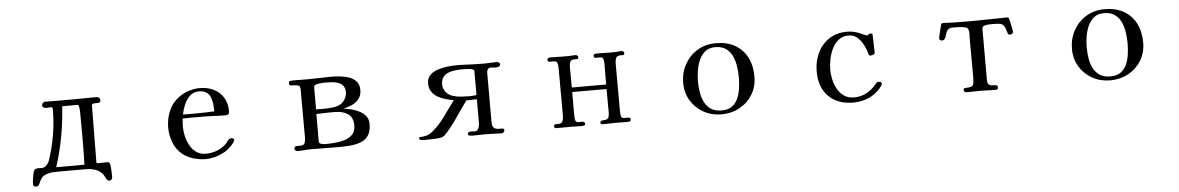

<svg xmlns="http://www.w3.org/2000/svg" viewBox="-33 -960 9066 1476"><g transform="rotate(-5 4500.0 -221.5)"><path d="M588 -227Q588 -281 587.5 -335Q587 -389 587 -442Q587 -459 584 -477Q583 -483 581 -490Q579 -497 570 -497H454Q453 -485 452 -473Q451 -461 450 -449Q441 -343 420.5 -239Q400 -135 367 -34H519Q536 -34 552.5 -34.5Q569 -35 585 -35Q588 -131 588 -227ZM789 79Q789 89 783 96.5Q777 104 766 104Q750 104 743 88Q733 70 726.5 58Q720 46 703 33Q684 17 654.5 9Q625 1 601 1H411Q383 1 349.5 2Q316 3 288 13Q263 22 251.5 36.5Q240 51 234 66Q228 81 221.5 91Q215 101 198 101Q191 101 184.5 96Q178 91 178 84Q178 60 182 34.5Q186 9 192 -13Q197 -30 207.5 -34.5Q218 -39 232 -38.5Q246 -38 259 -38Q277 -38 292.5 -54Q308 -70 314 -86Q346 -180 363 -279Q380 -378 380 -477Q380 -488 378 -492.5Q376 -497 363 -497Q356 -497 348 -496Q340 -495 332 -495Q321 -495 311 -499.5Q301 -504 301 -517Q301 -526 307.5 -534.5Q314 -543 324 -543Q376 -543 427.5 -542.5Q479 -542 531 -542Q579 -542 627 -543Q675 -544 723 -544Q733 -544 741.5 -537.5Q750 -531 750 -521Q750 -499 734.5 -498.5Q719 -498 704 -498Q695 -498 688.5 -494Q682 -490 682 -479Q682 -373 680 -266.5Q678 -160 678 -53Q678 -49 678.5 -45.5Q679 -42 679 -37Q698 -37 716.5 -37.5Q735 -38 754 -38Q759 -38 765 -38Q771 -38 775 -35Q780 -32 783 -17Q786 -2 787 18Q788 38 788.5 55Q789 72 789 79Z M1616 -356Q1615 -384 1612 -412.5Q1609 -441 1599 -465Q1589 -489 1568.5 -504Q1548 -519 1512 -519Q1468 -519 1440 -492.5Q1412 -466 1396 -428Q1380 -390 1373 -353Q1396 -352 1418 -352Q1440 -352 1462 -352Q1500 -352 1538.5 -353Q1577 -354 1616 -356ZM1749 -124Q1749 -120 1746 -118Q1743 -107 1731.5 -93.5Q1720 -80 1706.5 -67.5Q1693 -55 1683 -48Q1648 -24 1603.5 -10Q1559 4 1516 4Q1479 4 1435.5 -7Q1392 -18 1361 -38Q1304 -75 1277.5 -135.5Q1251 -196 1251 -262Q1251 -336 1281 -399.5Q1311 -463 1375 -503Q1406 -522 1444.5 -533Q1483 -544 1518 -544Q1579 -544 1626.5 -520.5Q1674 -497 1701 -453Q1728 -409 1728 -346Q1728 -327 1717.5 -322.5Q1707 -318 1690 -318Q1669 -318 1648.5 -319Q1628 -320 1608 -321Q1580 -323 1552.5 -323Q1525 -323 1496 -323Q1464 -323 1432 -323Q1400 -323 1368 -322Q1367 -306 1365.5 -290.5Q1364 -275 1364 -260Q1364 -225 1373 -186Q1382 -147 1401 -113Q1420 -79 1450 -58Q1480 -37 1522 -37Q1564 -37 1605 -51.5Q1646 -66 1677 -95Q1686 -103 1693 -114.5Q1700 -126 1710 -133Q1718 -139 1729 -139Q1734 -139 1741.5 -134.5Q1749 -130 1749 -124Z M2678 -153Q2678 -218 2638 -244Q2598 -270 2539 -270H2491Q2467 -270 2443 -269Q2419 -268 2395 -267V-56Q2395 -40 2413 -35.5Q2431 -31 2443 -31Q2475 -31 2515 -34Q2555 -37 2592 -48Q2629 -59 2653.5 -84Q2678 -109 2678 -153ZM2636 -414Q2636 -447 2621 -465Q2606 -483 2582.5 -491Q2559 -499 2532 -500.5Q2505 -502 2481 -502Q2476 -502 2470.5 -501.5Q2465 -501 2460 -501Q2451 -500 2435.5 -498.5Q2420 -497 2408 -491.5Q2396 -486 2396 -472V-303Q2410 -303 2424.5 -302.5Q2439 -302 2452 -302Q2483 -302 2522.5 -306Q2562 -310 2589 -327Q2609 -340 2622.5 -365Q2636 -390 2636 -414ZM2796 -156Q2796 -98 2773.5 -66Q2751 -34 2713.5 -20Q2676 -6 2631 -2.5Q2586 1 2542 1Q2489 1 2435.5 0Q2382 -1 2329 -1Q2304 -1 2279 1.5Q2254 4 2228 4Q2221 4 2212.5 -1Q2204 -6 2204 -15Q2204 -28 2212 -32Q2220 -36 2231 -35.5Q2242 -35 2250 -35Q2279 -35 2285.5 -53Q2292 -71 2292 -95Q2292 -188 2291.5 -281Q2291 -374 2291 -468Q2291 -494 2274.5 -498Q2258 -502 2238 -502Q2226 -502 2216 -503.5Q2206 -505 2206 -521Q2206 -536 2217 -538Q2228 -540 2240 -540Q2269 -540 2297.5 -539.5Q2326 -539 2355 -539Q2399 -539 2443 -541Q2487 -543 2530 -543Q2562 -543 2599.5 -539.5Q2637 -536 2670.5 -524.5Q2704 -513 2726 -488.5Q2748 -464 2748 -422Q2748 -381 2727 -354Q2706 -327 2673 -312Q2640 -297 2604 -290Q2633 -287 2666 -279Q2699 -271 2728.5 -255.5Q2758 -240 2777 -216Q2796 -192 2796 -156Z M3634 -491Q3634 -499 3622.5 -503.5Q3611 -508 3595.5 -509.5Q3580 -511 3566 -511.5Q3552 -512 3547 -512Q3519 -512 3489.5 -509Q3460 -506 3434.5 -496Q3409 -486 3393.5 -465Q3378 -444 3378 -408Q3378 -392 3384 -377Q3390 -362 3399 -350Q3419 -326 3450 -315.5Q3481 -305 3515.5 -303Q3550 -301 3578 -301Q3592 -301 3606 -302Q3620 -303 3634 -305ZM3835 -525Q3835 -511 3822 -507Q3809 -503 3798 -503Q3789 -503 3780 -504.5Q3771 -506 3762 -506Q3747 -506 3739 -495.5Q3731 -485 3731 -471V-89Q3731 -61 3740.5 -48.5Q3750 -36 3764 -33.5Q3778 -31 3791.5 -31.5Q3805 -32 3814.5 -30Q3824 -28 3824 -17Q3824 -8 3816.5 -1.5Q3809 5 3801 5Q3770 5 3738.5 3Q3707 1 3676 1Q3651 1 3626 2Q3601 3 3576 3Q3566 3 3554 0.5Q3542 -2 3542 -15Q3542 -23 3551 -26.5Q3560 -30 3566 -30Q3574 -30 3581 -29Q3588 -28 3595 -28Q3617 -28 3625 -47Q3633 -66 3634 -84V-273L3553 -271Q3509 -211 3467 -148.5Q3425 -86 3375 -30Q3356 -8 3338 -4Q3320 0 3292 2Q3269 3 3245 3.5Q3221 4 3198 4Q3191 4 3178.5 2Q3166 0 3166 -10Q3166 -17 3170 -21Q3201 -21 3225.5 -28.5Q3250 -36 3273 -56Q3329 -103 3371.5 -163.5Q3414 -224 3457 -281Q3427 -286 3394.5 -295Q3362 -304 3334 -320.5Q3306 -337 3288.5 -363Q3271 -389 3271 -426Q3271 -468 3296.5 -492Q3322 -516 3361 -528Q3400 -540 3441 -543.5Q3482 -547 3512 -547Q3520 -547 3528 -546.5Q3536 -546 3544 -546Q3588 -544 3631 -542.5Q3674 -541 3717 -541Q3740 -541 3763.5 -542.5Q3787 -544 3811 -544Q3819 -544 3827 -539.5Q3835 -535 3835 -525Z M4799 -16Q4799 -6 4792.5 -2Q4786 2 4777 2Q4753 2 4729.5 1.5Q4706 1 4682 1Q4657 1 4633 2Q4609 3 4584 3Q4577 3 4570.5 0Q4564 -3 4564 -11Q4564 -19 4571 -23Q4578 -27 4585 -27Q4618 -27 4626.5 -40.5Q4635 -54 4635 -85Q4635 -130 4634.5 -175Q4634 -220 4634 -264H4369V-82Q4369 -63 4373 -46Q4377 -29 4402 -29Q4409 -29 4415.5 -29.5Q4422 -30 4429 -30Q4434 -30 4440.5 -25.5Q4447 -21 4447 -15Q4447 -2 4438 0.5Q4429 3 4419 3Q4397 3 4375 2Q4353 1 4330 1Q4305 1 4279 1.5Q4253 2 4227 2Q4220 2 4213.5 -1Q4207 -4 4207 -12Q4207 -28 4219.5 -28.5Q4232 -29 4242 -29Q4268 -29 4275 -47.5Q4282 -66 4282 -87Q4282 -179 4281.5 -271Q4281 -363 4281 -454Q4281 -476 4276 -494Q4271 -512 4244 -512Q4238 -512 4231.5 -511.5Q4225 -511 4219 -511Q4212 -511 4206.5 -514.5Q4201 -518 4201 -525Q4201 -537 4209 -540.5Q4217 -544 4227 -544Q4250 -544 4274 -543Q4298 -542 4321 -542Q4342 -542 4364 -542Q4386 -542 4407 -544Q4410 -544 4413 -544.5Q4416 -545 4419 -545Q4425 -545 4432 -540.5Q4439 -536 4439 -529Q4439 -514 4430 -513.5Q4421 -513 4410 -513Q4382 -513 4375 -496.5Q4368 -480 4368 -457Q4368 -417 4368.5 -378Q4369 -339 4369 -299H4634Q4634 -339 4634.5 -378.5Q4635 -418 4635 -458Q4635 -477 4631 -494Q4627 -511 4602 -511Q4595 -511 4588.5 -510.5Q4582 -510 4575 -510Q4568 -510 4562.5 -513.5Q4557 -517 4557 -524Q4557 -536 4565 -539.5Q4573 -543 4583 -543Q4609 -543 4635 -542Q4661 -541 4686 -541Q4705 -541 4723.5 -541.5Q4742 -542 4761 -544Q4764 -544 4767.5 -544.5Q4771 -545 4774 -545Q4780 -545 4787 -540.5Q4794 -536 4794 -529Q4794 -513 4784.5 -513Q4775 -513 4764 -513Q4736 -513 4728.5 -495.5Q4721 -478 4721 -453Q4721 -361 4721.5 -268Q4722 -175 4722 -82Q4722 -64 4726 -47Q4730 -30 4754 -30Q4761 -30 4767.5 -30.5Q4774 -31 4781 -31Q4788 -31 4793.5 -27Q4799 -23 4799 -16Z M5655 -264Q5655 -305 5649 -348Q5643 -391 5626 -428.5Q5609 -466 5577 -489Q5545 -512 5494 -512Q5446 -512 5416 -487.5Q5386 -463 5369 -424Q5352 -385 5345.5 -342Q5339 -299 5339 -262Q5339 -221 5345.5 -179Q5352 -137 5369.5 -101.5Q5387 -66 5419 -44.5Q5451 -23 5502 -23Q5552 -23 5582.5 -45.5Q5613 -68 5628.5 -104.5Q5644 -141 5649.5 -183Q5655 -225 5655 -264ZM5775 -261Q5775 -183 5738 -122.5Q5701 -62 5638 -27.5Q5575 7 5497 7Q5422 7 5360 -27.5Q5298 -62 5261.5 -122.5Q5225 -183 5225 -259Q5225 -337 5260.5 -401.5Q5296 -466 5358.5 -504Q5421 -542 5501 -542Q5587 -542 5648.5 -507Q5710 -472 5742.5 -409Q5775 -346 5775 -261Z M6746 -123Q6746 -117 6743.5 -112Q6741 -107 6737 -102Q6729 -89 6711 -71.5Q6693 -54 6680 -45Q6646 -20 6602 -7.5Q6558 5 6516 5Q6395 5 6325 -65Q6255 -135 6255 -256Q6255 -335 6285.5 -399.5Q6316 -464 6374.5 -503Q6433 -542 6516 -542Q6545 -542 6573.5 -534.5Q6602 -527 6627 -515Q6634 -512 6646.5 -506Q6659 -500 6666 -500Q6672 -500 6677 -507Q6683 -513 6691 -513Q6694 -513 6701 -511Q6708 -509 6708 -504Q6708 -470 6710 -435.5Q6712 -401 6712 -366Q6712 -354 6701.5 -349Q6691 -344 6682 -344Q6678 -344 6672.5 -345Q6667 -346 6666 -351Q6662 -360 6659 -370Q6656 -380 6653 -390Q6643 -418 6625.5 -446Q6608 -474 6583 -493Q6558 -512 6524 -512Q6478 -512 6446.5 -487.5Q6415 -463 6396 -424Q6377 -385 6368.5 -342Q6360 -299 6360 -263Q6360 -226 6369 -185.5Q6378 -145 6397.5 -111Q6417 -77 6448 -55.5Q6479 -34 6524 -34Q6607 -34 6671 -93Q6675 -97 6683.5 -106.5Q6692 -116 6700.5 -125Q6709 -134 6711 -135Q6715 -137 6724 -137Q6730 -137 6738 -134Q6746 -131 6746 -123Z M7785 -431Q7785 -424 7778.5 -417Q7772 -410 7764 -410Q7751 -410 7747.5 -414.5Q7744 -419 7741 -430Q7731 -466 7720.5 -481Q7710 -496 7691.5 -499.5Q7673 -503 7638 -503Q7626 -503 7605.5 -502.5Q7585 -502 7569 -496Q7553 -490 7553 -471V-80Q7553 -56 7561 -46.5Q7569 -37 7581 -35Q7593 -33 7604.5 -33.5Q7616 -34 7624 -31Q7632 -28 7632 -14Q7632 -1 7624.5 1Q7617 3 7606 3Q7580 3 7553.5 1.5Q7527 0 7501 0Q7473 0 7445.5 1Q7418 2 7390 2Q7383 2 7375.5 -3Q7368 -8 7368 -15Q7368 -30 7378.5 -31.5Q7389 -33 7400 -33Q7436 -33 7443 -51Q7450 -69 7450 -100V-139Q7450 -207 7449.5 -274.5Q7449 -342 7449 -409Q7449 -423 7450 -436Q7451 -449 7449 -462Q7448 -476 7441.5 -485Q7435 -494 7421 -496Q7398 -501 7374 -502Q7350 -503 7327 -503Q7304 -503 7292.5 -493.5Q7281 -484 7276 -470.5Q7271 -457 7267 -443.5Q7263 -430 7256.5 -420.5Q7250 -411 7234 -411Q7227 -411 7221 -416Q7215 -421 7215 -429Q7215 -432 7218 -447Q7221 -462 7226 -481Q7231 -500 7235 -515.5Q7239 -531 7240 -535Q7242 -542 7247.5 -543Q7253 -544 7260 -544Q7280 -544 7299.5 -542.5Q7319 -541 7339 -541Q7381 -540 7423 -540Q7465 -540 7507 -540Q7568 -540 7628 -542Q7688 -544 7749 -544Q7757 -544 7761 -540Q7763 -539 7766.5 -523.5Q7770 -508 7774.5 -488Q7779 -468 7782 -451.5Q7785 -435 7785 -431Z M8655 -264Q8655 -305 8649 -348Q8643 -391 8626 -428.5Q8609 -466 8577 -489Q8545 -512 8494 -512Q8446 -512 8416 -487.5Q8386 -463 8369 -424Q8352 -385 8345.5 -342Q8339 -299 8339 -262Q8339 -221 8345.5 -179Q8352 -137 8369.5 -101.5Q8387 -66 8419 -44.5Q8451 -23 8502 -23Q8552 -23 8582.5 -45.5Q8613 -68 8628.5 -104.5Q8644 -141 8649.5 -183Q8655 -225 8655 -264ZM8775 -261Q8775 -183 8738 -122.5Q8701 -62 8638 -27.5Q8575 7 8497 7Q8422 7 8360 -27.5Q8298 -62 8261.5 -122.5Q8225 -183 8225 -259Q8225 -337 8260.5 -401.5Q8296 -466 8358.5 -504Q8421 -542 8501 -542Q8587 -542 8648.5 -507Q8710 -472 8742.5 -409Q8775 -346 8775 -261Z"/></g></svg>

Font: Kaisei HarunoUmi Medium
Style: Regular
Weight: 500
Designer: Font-Kai, 金井和夫
Foundry: KAZUO KANAI
Version: Version 5.003